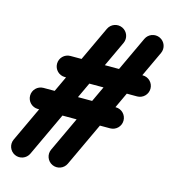

<svg xmlns="http://www.w3.org/2000/svg" viewBox="-97 -666 710 792"><g transform="rotate(15 257.5 -270.5)"><path d="M79.7 -167C182.7 -167 285.7 -167 388.7 -167C413.6 -167 433.7 -187.1 433.7 -212C433.7 -236.9 413.6 -257 388.7 -257C285.7 -257 182.7 -257 79.7 -257C54.9 -257 34.7 -236.9 34.7 -212C34.7 -187.1 54.9 -167 79.7 -167ZM153 -323C256 -323 359 -323 462 -323C486.9 -323 507 -343.1 507 -368C507 -392.9 486.9 -413 462 -413C359 -413 256 -413 153 -413C128.1 -413 108 -392.9 108 -368C108 -343.1 128.1 -323 153 -323ZM429.4 -560C345 -379.7 260.6 -199.4 176.2 -19.1C165.7 3.4 175.4 30.2 197.9 40.8C220.4 51.3 247.2 41.6 257.8 19.1C342.2 -161.2 426.6 -341.6 511 -521.9C521.5 -544.4 511.8 -571.2 489.3 -581.7C466.8 -592.2 440 -582.5 429.4 -560ZM269.4 -560C185 -379.7 100.6 -199.4 16.2 -19.1C5.7 3.4 15.4 30.2 37.9 40.8C60.4 51.3 87.2 41.6 97.8 19.1C182.2 -161.2 266.6 -341.6 351 -521.9C361.5 -544.4 351.8 -571.2 329.3 -581.7C306.8 -592.2 280 -582.5 269.4 -560Z"/></g></svg>

Font: FRB American Cursive Guidelines Arrows Black
Style: Bold Italic
Weight: 900
Italic angle: -25°
Version: Version 2.0;Modular Font Editor K font №1